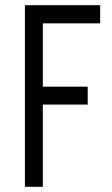

<svg xmlns="http://www.w3.org/2000/svg" viewBox="-20 -720 431 740"><path d="M366 -700V-630H145V-386H318V-317H145V0H76V-700Z"/></svg>

Font: Marvel
Style: Bold
Weight: 700
Designer: Carolina Trebol
Foundry: Carolina Trebol
Version: Version 1.001